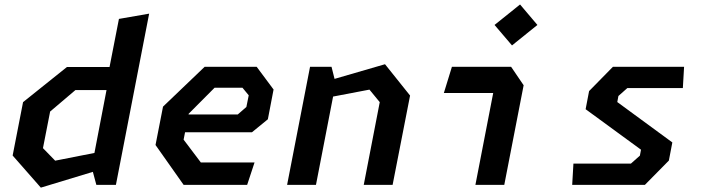

<svg xmlns="http://www.w3.org/2000/svg" viewBox="-20 -826 3140 858"><path d="M410.5 0H498L646.5 -765L511.5 -741.5L469.5 -526.5H279L83 -369.5L36.5 -131L162.5 12.5L395 -58ZM172 -164 204 -327.5 317 -423.5H456L402 -142.5L226.5 -108Z M800.5 0H1084.5L1117.5 -100H877.5L800.5 -202L807 -235H1106L1177 -293L1202.5 -426L1127 -527.5H894.5L708.5 -349.5L675 -178ZM822.5 -314.5 823 -317.5 939 -434H1063.5L1091.5 -400L1081 -348L1042.5 -314.5Z M1605.5 0H1734.5L1812.5 -399L1700.5 -539L1475 -473.5L1461.5 -527.5H1365.5L1263 0H1392L1468.5 -394.5L1631 -425.5L1677 -369.5Z M2104.5 0H2233.5L2320 -445L2264 -527.5H1999.5L1963.5 -410.5H2184ZM2190 -714.5 2268 -623 2381.5 -714.5 2304 -806Z M2537 0H2862L2969 -108.5L2984.5 -189.5L2738.5 -370L2743.5 -397L2783.5 -432.5H3031.5L3037 -527.5H2719L2612.5 -419L2597 -338L2844.5 -157L2839.5 -130.5L2799.5 -95H2542.5Z"/></svg>

Font: Monaspace Krypton SemiBold
Style: Italic
Weight: 600
Italic angle: -11°
Designer: Riley Cran & the Lettermatic Team
Foundry: Lettermatic
Version: Version 1.101 (Monaspace Krypton)